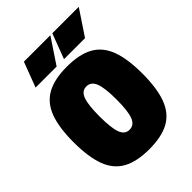

<svg xmlns="http://www.w3.org/2000/svg" viewBox="-221 -860 975 975"><g transform="rotate(-45 267.0 -372.5)"><path d="M267 10Q178 10 123.5 -20Q69 -50 44.5 -115.5Q20 -181 20 -287Q20 -393 44.5 -458Q69 -523 123.5 -553Q178 -583 267 -583Q357 -583 411 -553Q465 -523 489.5 -458Q514 -393 514 -287Q514 -181 489.5 -115.5Q465 -50 411 -20Q357 10 267 10ZM266 -131Q300 -131 314 -167.5Q328 -204 328 -286Q328 -369 314 -405.5Q300 -442 266 -442Q233 -442 219.5 -405.5Q206 -369 206 -286Q206 -204 219.5 -167.5Q233 -131 266 -131ZM131 -755H321L231 -620H80ZM335 -755H525L435 -620H284Z"/></g></svg>

Font: Protest Strike
Style: Regular
Weight: 400
Designer: Octavio Pardo
Foundry: Ashler Design
Version: Version 2.005; ttfautohint (v1.8.4.7-5d5b)